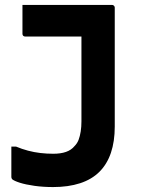

<svg xmlns="http://www.w3.org/2000/svg" viewBox="-20 -558 640 778"><path d="M434 -538Q437 -538 439.5 -536.5Q442 -535 443.5 -532.5Q445 -530 445 -527Q445 -475 445 -427Q445 -379 445 -333.5Q445 -288 445 -241.5Q445 -195 445 -146.5Q445 -98 445 -45Q445 15 429.5 61Q414 107 383 138Q352 169 304.5 184.5Q257 200 195 200Q155 200 119.5 195Q84 190 60.5 182.5Q37 175 29 168Q28 166 27 164Q26 162 26 160Q26 129 26 97.5Q26 66 26 36H45Q69 46 93.5 52.5Q118 59 143.5 62Q169 65 196 65Q226 65 247.5 57.5Q269 50 282 34Q293 23 298.5 8.5Q304 -6 307 -25Q310 -44 310 -66Q310 -115 310 -156.5Q310 -198 310 -238Q310 -278 310 -319.5Q310 -361 310 -410H298Q271 -410 244 -410Q217 -410 190 -410Q163 -410 136.5 -410Q110 -410 82 -410Q77 -410 74 -413Q71 -416 71 -421Q71 -450 71 -479.5Q71 -509 71 -538Q117 -538 162.5 -538Q208 -538 253 -538Q298 -538 343.5 -538Q389 -538 434 -538Z"/></svg>

Font: RecMonoLinear Nerd Font Mono
Style: Bold
Weight: 700
Monospace: yes
Version: Version 1.085; ttfautohint (v1.8.4.7-5d5b);Nerd Fonts 3.2.1